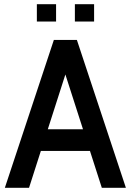

<svg xmlns="http://www.w3.org/2000/svg" viewBox="-20 -889 620 909"><path d="M427.5 -174.5H152V-277H427.5ZM275.5 -580H303.5L117.5 0H3L235 -700H344L576 0H462ZM154.5 -787V-869H245.5V-787ZM334.5 -787V-869H425.5V-787Z"/></svg>

Font: Cabin SemiCondensed SemiBold
Style: Regular
Weight: 600
Width: 4
Designer: Pablo Impallari
Foundry: Pablo Impallari. http://www.impallari.com Igino Marini. http://www.ikern.com
Version: Version 3.001